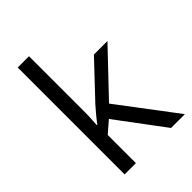

<svg xmlns="http://www.w3.org/2000/svg" viewBox="-220 -863 965 965"><g transform="rotate(-45 262.5 -380.0)"><path d="M166 -273.9Q187 -303.7 230 -352.1L402.8 -535.2H499L282.2 -307.1L514.2 0H416L227.1 -252.9L166 -200.2V0H85.9V-759.8H166V-356.9Q166 -330.1 162.1 -273.9Z"/></g></svg>

Font: f01899195
Style: Regular
Weight: 400
Foundry: Ascender Corporation
Version: Version 1.10